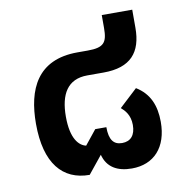

<svg xmlns="http://www.w3.org/2000/svg" viewBox="-71 -652 707 732"><g transform="rotate(-10 283.0 -286.0)"><path d="M521 -144C521 -207 501 -256 450 -287L380 -222C394 -210 414 -190 414 -151C414 -111 395 -90 362 -90C330 -90 313 -110 313 -160H270L225 -104C198 -110 168 -140 168 -226C168 -313 199 -367 276 -367H339C444 -367 488 -419 488 -514V-584H370V-534C370 -478 357 -460 294 -460H254C98 -460 51 -352 51 -219C51 -65 115 8 219 8L274 -60C287 -10 326 12 382 12C468 12 521 -46 521 -144Z"/></g></svg>

Font: Noto Sans Thai Semi
Style: Regular
Weight: 600
Designer: Monotype Design Team
Foundry: Monotype Imaging Inc.
Version: Version 1.901